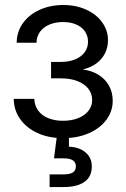

<svg xmlns="http://www.w3.org/2000/svg" viewBox="-20 -547 506 771"><path d="M35.2 -149.9H117.7Q118.7 -123 133.3 -103Q147.9 -83 173.8 -72.5Q199.7 -62 232.9 -62Q267.1 -62 293.7 -72.5Q320.3 -83 335.2 -102.1Q350.1 -121.1 350.1 -145.5Q350.1 -170.9 334.7 -190.7Q319.3 -210.4 291 -221.4Q262.7 -232.4 224.1 -232.4H185.1V-298.3H224.1Q256.3 -298.3 281.2 -308.3Q306.2 -318.4 319.8 -336.9Q333.5 -355.5 333.5 -379.4Q333.5 -402.8 321 -420.9Q308.6 -439 285.9 -448.7Q263.2 -458.5 233.4 -458.5Q203.1 -458.5 179 -448.5Q154.8 -438.5 140.9 -419.7Q127 -400.9 126.5 -375.5H46.9Q47.4 -419.4 72 -453.9Q96.7 -488.3 139.2 -507.6Q181.6 -526.9 233.9 -526.9Q286.1 -526.9 327.1 -507.8Q368.2 -488.8 390.9 -456.5Q413.6 -424.3 413.6 -385.3Q413.6 -356.9 401.6 -333Q389.6 -309.1 367.2 -292.5Q344.7 -275.9 314.5 -268.6V-267.6Q350.6 -262.7 377.4 -245.4Q404.3 -228 418.5 -201.4Q432.6 -174.8 432.6 -142.6Q432.6 -100.1 407 -65.7Q381.3 -31.2 335.9 -11.7Q290.5 7.8 234.4 7.8Q175.8 7.8 130.9 -12.7Q85.9 -33.2 60.8 -69.1Q35.6 -105 35.2 -149.9ZM179.2 153.3H236.3Q260.7 153.3 272.7 145.3Q284.7 137.2 284.7 121.1Q284.7 105 272.7 96.9Q260.7 88.9 236.3 88.9H196.8L211.4 -23.4H256.8V0V42Q298.8 43.9 323.7 65.2Q348.6 86.4 348.6 121.1Q348.6 163.1 318.8 183.6Q289.1 204.1 236.3 204.1H179.2Z"/></svg>

Font: Intratopia Thin
Style: Regular
Weight: 100
Designer: Rasmus Andersson
Foundry: rsms
Version: Version 3.000;Glyphs 3.2.3 (3260)